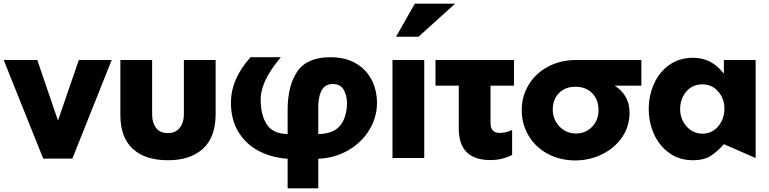

<svg xmlns="http://www.w3.org/2000/svg" viewBox="-25 -856 4168 1040"><path d="M580 -531H402L289 -203L177 -531H-5L209 3H367Z M971 -531V-236Q971 -192 948.5 -163.5Q926 -135 884 -135Q841 -135 820 -163.5Q799 -192 799 -237V-531H627V-234Q627 -112 694 -50Q761 12 885 12Q1006 12 1074.5 -50.5Q1143 -113 1143 -238V-531Z M1854 -279Q1858 -327 1840 -364Q1822 -401 1777 -401Q1740 -401 1721 -372.5Q1702 -344 1699 -289V-130Q1773 -131 1810 -167.5Q1847 -204 1854 -279ZM1226 -299Q1226 -429 1332 -546H1496Q1438 -476 1412.5 -421Q1387 -366 1387 -318Q1387 -232 1420.5 -181.5Q1454 -131 1533 -130V-261Q1533 -392 1585.5 -469Q1638 -546 1765 -546Q1845 -546 1901.5 -513.5Q1958 -481 1987.5 -424.5Q2017 -368 2017 -298Q2017 -222 1976.5 -154Q1936 -86 1863 -43Q1790 0 1699 4V164H1533V4Q1445 -2 1375.5 -39Q1306 -76 1266 -142Q1226 -208 1226 -299Z M2273 -531H2101V0H2273ZM2120 -657H2242L2440 -836H2222Z M2759 -531V-392H2632V-191Q2632 -162 2644.5 -149Q2657 -136 2683 -136Q2715 -136 2749 -152V-17Q2696 11 2631 11Q2460 11 2460 -160V-392H2334V-531Z M3385 -246Q3385 -170 3343.5 -111Q3302 -52 3234.5 -19.5Q3167 13 3092 13Q3008 13 2941.5 -23Q2875 -59 2838 -121.5Q2801 -184 2801 -259Q2801 -334 2838.5 -396.5Q2876 -459 2943.5 -495Q3011 -531 3097 -531H3449V-392H3304Q3342 -369 3363.5 -332Q3385 -295 3385 -246ZM3217 -259Q3217 -316 3183 -351Q3149 -386 3092 -386Q3036 -386 3002.5 -351.5Q2969 -317 2969 -261Q2969 -228 2985 -198.5Q3001 -169 3029.5 -151Q3058 -133 3094 -133Q3148 -133 3182.5 -169.5Q3217 -206 3217 -259Z M3779 -399Q3832 -399 3865.5 -360Q3899 -321 3899 -267Q3899 -212 3865.5 -172Q3832 -132 3779 -132Q3745 -132 3717.5 -150.5Q3690 -169 3674.5 -199.5Q3659 -230 3659 -264Q3659 -320 3692 -359.5Q3725 -399 3779 -399ZM4068 -531H3896V-457Q3862 -500 3821.5 -521.5Q3781 -543 3729 -543Q3655 -543 3600.5 -504.5Q3546 -466 3517.5 -402Q3489 -338 3489 -265Q3489 -193 3517.5 -129.5Q3546 -66 3600.5 -27Q3655 12 3729 12Q3784 12 3819.5 -8.5Q3855 -29 3896 -75L4068 0Z"/></svg>

Font: Geom ExtraBold
Style: Bold
Weight: 800
Version: Version 1.102